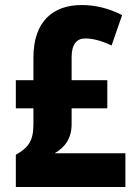

<svg xmlns="http://www.w3.org/2000/svg" viewBox="-20 -795 547 764"><path d="M305 -775C191 -775 113 -710 113 -566V-476H43V-364H113V-300C113 -232 91 -207 43 -179V-51H479V-185H197C238 -208 265 -244 265 -301V-364H407V-476H265V-568C265 -621 287 -642 319 -642C349 -642 384 -633 424 -614L466 -735C417 -760 363 -775 305 -775Z"/></svg>

Font: Noto Sans Tamil UI Condensed ExtraBold
Style: Regular
Weight: 800
Width: 3
Designer: Jelle Bosma - Monotype Design Team
Foundry: Monotype Imaging Inc.
Version: Version 2.004